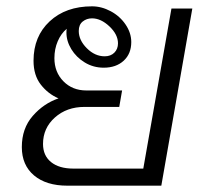

<svg xmlns="http://www.w3.org/2000/svg" viewBox="-20 -587 656 607"><path d="M588 -560 490 0H193Q126 0 87.5 -32.5Q49 -65 49 -122Q49 -181 83.5 -220.5Q118 -260 165 -276Q132 -290 109 -319.5Q86 -349 86 -395Q86 -472 137 -519.5Q188 -567 271 -567Q301 -567 330 -551.5Q359 -536 377 -509.5Q395 -483 395 -454Q395 -417 371 -395Q347 -373 308 -373Q275 -373 248 -389.5Q221 -406 205.5 -431.5Q190 -457 190 -484Q190 -492 191 -496Q173 -481 162.5 -456.5Q152 -432 152 -403Q152 -359 180.5 -330Q209 -301 253 -301H366L357 -249H247Q191 -249 153.5 -215.5Q116 -182 116 -132Q116 -95 141.5 -74.5Q167 -54 212 -54H433L522 -560ZM229 -489Q229 -460 254.5 -434.5Q280 -409 311 -409Q330 -409 341.5 -420.5Q353 -432 353 -450Q353 -478 326 -503.5Q299 -529 271 -529Q254 -529 241.5 -519Q229 -509 229 -489Z"/></svg>

Font: KoHo
Style: Italic
Weight: 400
Italic angle: -10°
Designer: Cadson Demak & Katatrad Team
Foundry: Cadson Demak Co.,Ltd.
Version: Version 1.000